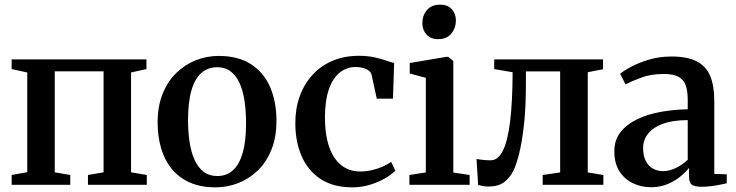

<svg xmlns="http://www.w3.org/2000/svg" viewBox="-20 -793 3157 824"><path d="M30 0V-42L97 -54V-482L30 -496.5V-538H608.5V-496.5L542.5 -482V-53.5L610 -42V0H357.5V-42L424.5 -53.5V-487H215V-53.5L281.5 -42V0Z M656.5 -267.5Q656.5 -337.5 678.2 -391Q700 -444.5 737.2 -480.5Q774.5 -516.5 821.5 -534.8Q868.5 -553 918.5 -553Q1002.5 -553 1057.5 -517.2Q1112.5 -481.5 1139.5 -418.8Q1166.5 -356 1166.5 -275Q1166.5 -204 1144.8 -150.2Q1123 -96.5 1085.8 -60.8Q1048.5 -25 1001.8 -7Q955 11 904.5 11Q842 11 795.2 -9.5Q748.5 -30 717.8 -67.2Q687 -104.5 671.8 -155.5Q656.5 -206.5 656.5 -267.5ZM912.5 -37.5Q952.5 -37.5 980 -62.5Q1007.5 -87.5 1021.8 -137.8Q1036 -188 1036 -264Q1036 -315.5 1029.5 -359.2Q1023 -403 1008.5 -435.5Q994 -468 970.2 -486.2Q946.5 -504.5 912.5 -504.5Q872 -504.5 844 -479.8Q816 -455 801.5 -404.8Q787 -354.5 787 -277.5Q787 -226 793.8 -182.2Q800.5 -138.5 815.5 -106Q830.5 -73.5 854.2 -55.5Q878 -37.5 912.5 -37.5Z M1492 11Q1410.5 11 1356.2 -24.5Q1302 -60 1274.8 -122.2Q1247.5 -184.5 1247.5 -263.5Q1247 -325.5 1265.8 -378.2Q1284.5 -431 1319.8 -470.2Q1355 -509.5 1405.8 -531.5Q1456.5 -553.5 1520.5 -553.5Q1557 -553.5 1586 -547.2Q1615 -541 1636.2 -533.5Q1657.5 -526 1671.5 -522.5L1666.5 -369.5H1597L1574.5 -473Q1572.5 -482 1563 -489.5Q1553.5 -497 1538.8 -501.2Q1524 -505.5 1506.5 -505.5Q1468.5 -505.5 1438.8 -482.2Q1409 -459 1392 -411.2Q1375 -363.5 1374.5 -290Q1374.5 -232 1385.2 -188Q1396 -144 1416 -115Q1436 -86 1463.5 -71.5Q1491 -57 1524.5 -57Q1552 -57 1577.2 -63Q1602.5 -69 1623.5 -78.5Q1644.5 -88 1659 -98L1676.5 -60.5Q1661.5 -44.5 1633 -28Q1604.5 -11.5 1568.2 -0.2Q1532 11 1492 11Z M1737 0V-42L1807.5 -53V-459L1738.5 -477.5V-522.5L1895 -549H1903.5L1925.5 -531.5V-52.5L1995.5 -42V0ZM1860 -625Q1828 -625 1810.2 -645Q1792.5 -665 1792.5 -694Q1792.5 -726 1812.2 -749.5Q1832 -773 1868.5 -773H1869.5Q1901.5 -773 1919 -753.5Q1936.5 -734 1936.5 -705Q1936.5 -673 1917 -649Q1897.5 -625 1861 -625Z M2077.5 7.5Q2062.5 7.5 2051 5.2Q2039.5 3 2032 0.5L2025 -110.5Q2035.5 -108.5 2052.2 -106.8Q2069 -105 2085.5 -105Q2118 -105 2138.8 -147.5Q2159.5 -190 2169.5 -274Q2179.5 -358 2180 -483L2101 -496.5V-538H2568V-496L2502.5 -483V-53L2569.5 -42V0H2309V-42L2384 -53V-486.5H2237V-436.5Q2237 -332 2228.8 -258Q2220.5 -184 2208.5 -136Q2196.5 -88 2184.5 -63Q2169.5 -31 2144.2 -11.8Q2119 7.5 2077.5 7.5Z M2774 10.5Q2732 10.5 2696 -6.8Q2660 -24 2638.2 -58.2Q2616.5 -92.5 2616.5 -143.5Q2616.5 -192 2643.2 -226Q2670 -260 2715.2 -281.5Q2760.5 -303 2816.5 -313Q2872.5 -323 2931.5 -324V-363.5Q2931.5 -402.5 2922.8 -427Q2914 -451.5 2891.5 -463.5Q2869 -475.5 2828 -475.5Q2773.5 -475.5 2731.5 -459.8Q2689.5 -444 2664.5 -431L2641.5 -476.5Q2654.5 -488 2686.8 -505.5Q2719 -523 2764.2 -536.8Q2809.5 -550.5 2862 -550.5Q2929 -550.5 2969.2 -530.2Q3009.5 -510 3027.5 -467.8Q3045.5 -425.5 3045.5 -359.5V-46.5L3099 -45V-6.5Q3088 -4 3069.8 -0.2Q3051.5 3.5 3031 6Q3010.5 8.5 2991.5 8.5Q2962.5 8.5 2949.8 0Q2937 -8.5 2937 -37V-72.5Q2926 -57.5 2903 -38Q2880 -18.5 2847.5 -4Q2815 10.5 2774 10.5ZM2826 -58.5Q2852 -58.5 2880.8 -72.2Q2909.5 -86 2931.5 -107.5V-277.5Q2868 -277.5 2825.5 -262Q2783 -246.5 2761.5 -219.5Q2740 -192.5 2740 -157.5Q2740 -125 2751.2 -102.8Q2762.5 -80.5 2782 -69.5Q2801.5 -58.5 2826 -58.5Z"/></svg>

Font: Merriweather 60pt SemiBold
Style: Regular
Weight: 600
Version: Version 2.100